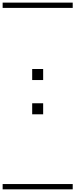

<svg xmlns="http://www.w3.org/2000/svg" viewBox="-20 -990 570 1453"><path d="M306.6 -208.5V-125H223.6V-208.5ZM306.6 -467.8V-384.3H223.6V-467.8ZM0 402.8H530.3V442.9H0ZM0 -970.2H530.3V-930.2H0Z"/></svg>

Font: AzarMehrMSRS1
Style: Regular
Weight: 1
Designer: Amin Abedi
Version: Version 1.00